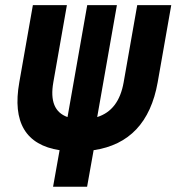

<svg xmlns="http://www.w3.org/2000/svg" viewBox="-20 -713 674 733"><path d="M237.8 -266.1C189 -283.2 170.9 -327.1 183.6 -398.9L235.4 -693.4H105.5L53.7 -398.9C26.4 -245.6 78.6 -159.7 207.5 -139.6L182.6 0H312.5L337.4 -139.6C473.1 -159.7 554.7 -245.6 582 -398.9L633.8 -693.4H503.9L452.1 -398.9C439.5 -327.1 405.8 -283.2 351.1 -266.1L426.3 -693.4H313Z"/></svg>

Font: Cascadia Mono PL
Style: Bold Italic
Weight: 700
Italic angle: -10°
Monospace: yes
Designer: Aaron Bell
Foundry: Saja Typeworks
Version: Version 2404.023